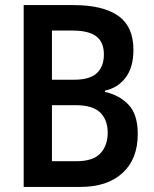

<svg xmlns="http://www.w3.org/2000/svg" viewBox="-20 -734 603 754"><path d="M73 0V-714H269Q384 -714 444 -672Q504 -630 504 -538Q504 -470 473.5 -429.5Q443 -389 392 -378V-373Q448 -361 484.5 -323Q521 -285 521 -208Q521 -109 461 -54.5Q401 0 297 0ZM184 -421H272Q333 -421 360.5 -447Q388 -473 388 -520Q388 -568 358.5 -591Q329 -614 264 -614H184ZM184 -101H281Q346 -101 374.5 -132Q403 -163 403 -213Q403 -263 373.5 -292Q344 -321 276 -321H184Z"/></svg>

Font: Noto Sans Mono SemiCondensed SemiBold
Style: Regular
Weight: 600
Width: 4
Designer: Monotype Design Team
Foundry: Monotype Imaging Inc.
Version: Version 2.014; ttfautohint (v1.8.4.7-5d5b)